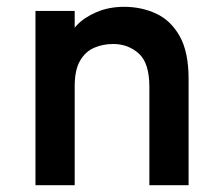

<svg xmlns="http://www.w3.org/2000/svg" viewBox="-20 -543 656 563"><path d="M84 0V-511H199V-390L184 -424Q184 -446.5 205.5 -469.2Q227 -492 263.2 -507.5Q299.5 -523 344 -523Q395 -523 438 -503Q481 -483 507 -436.8Q533 -390.5 533 -312V0H418V-288Q418 -358.5 386.8 -386.2Q355.5 -414 312 -414Q281.5 -414 255.8 -402.8Q230 -391.5 214.5 -364.5Q199 -337.5 199 -290V0Z"/></svg>

Font: Overpass Mono
Style: Bold
Weight: 700
Monospace: yes
Designer: Delve Withrington, Dave Bailey
Foundry: Delve Fonts LLC
Version: Version 4.000